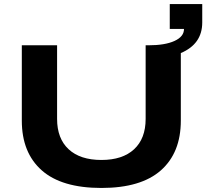

<svg xmlns="http://www.w3.org/2000/svg" viewBox="-20 -909 1011 941"><path d="M477.1 12.2Q282.2 12.2 184.6 -74.2Q86.9 -160.6 86.9 -317.9V-687H259.8V-326.2Q259.8 -230 316.4 -177.5Q373 -125 477.1 -125Q580.6 -125 637.2 -177.5Q693.8 -230 693.8 -326.2V-687H707Q788.6 -687 835.2 -708.3Q881.8 -729.5 881.8 -767.1H812V-889.2H971.2V-798.8Q971.2 -693.4 866.2 -648.9V-317.9Q866.2 -160.6 768.6 -74.2Q670.9 12.2 477.1 12.2Z"/></svg>

Font: Archivo Expanded
Style: Bold
Weight: 700
Width: 7
Designer: Hector Gatti
Foundry: Omnibus-Type
Version: Version 2.001